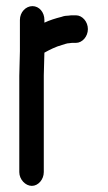

<svg xmlns="http://www.w3.org/2000/svg" viewBox="-20 -541 354 627"><path d="M45 -476V-374C45 -349 43 -318 43 -293V21C43 45 63 66 84 66C105 66 123 45 123 21V-295C123 -318 125 -347 125 -369C141 -378 163 -389 182 -394C190 -396 198 -400 207 -400C211 -401 216 -401 220 -401H228C249 -401 267 -422 267 -446C267 -470 249 -491 228 -491H220C214 -491 209 -491 204 -490C197 -490 189 -489 181 -486C161 -481 142 -475 125 -467V-476C125 -501 108 -521 86 -521C64 -521 45 -501 45 -476Z"/></svg>

Font: Electronic
Style: Circ
Weight: 900
Version: Version 1.011